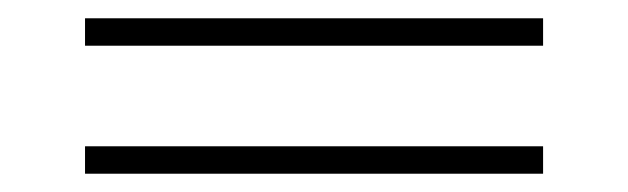

<svg xmlns="http://www.w3.org/2000/svg" viewBox="-20 -460 687 210"><path d="M574 -410H73V-440H574ZM574 -270H73V-300H574Z"/></svg>

Font: Playfair Display
Style: Regular
Weight: 400
Designer: Claus Eggers S?rensen
Foundry: Claus Eggers S?rensen
Version: Version 1.003